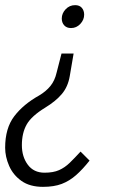

<svg xmlns="http://www.w3.org/2000/svg" viewBox="-34 -538 463 746"><path d="M206 -466Q206 -486 221 -502Q236 -518 258 -518Q275 -518 284 -507.5Q293 -497 293 -481Q293 -461 278 -445Q263 -429 242 -429Q225 -429 215.5 -439.5Q206 -450 206 -466ZM-14 36Q-14 -40 21.5 -86.5Q57 -133 118 -167Q145 -183 162 -204Q179 -225 186 -256L205 -330H252L237 -242Q230 -201 206.5 -173Q183 -145 142 -120Q88 -87 69.5 -54Q51 -21 51 26Q51 71 74 102Q97 133 139 133Q173 133 195.5 123Q218 113 237 94.5Q256 76 279 51L314 86Q287 120 261.5 142.5Q236 165 206 176.5Q176 188 133 188Q82 188 49.5 165Q17 142 1.5 106.5Q-14 71 -14 36Z"/></svg>

Font: Radio Canada Condensed Light
Style: Italic
Weight: 300
Width: 3
Italic angle: -12°
Designer: Charles Daoud, Etienne Aubert Bonn, Alexandre Saumier Demers, Jacques Le Bailly
Foundry: Radio-Canada
Version: Version 2.104; ttfautohint (v1.8.4.7-5d5b);gftools[0.9.28.de